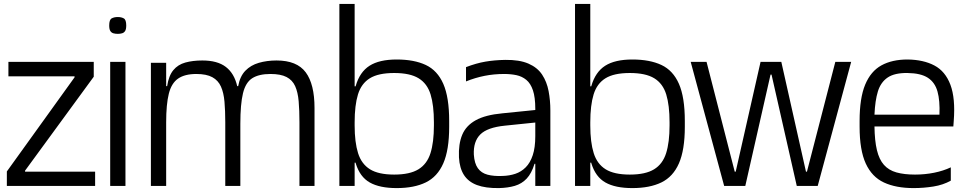

<svg xmlns="http://www.w3.org/2000/svg" viewBox="-20 -950 4929 981"><path d="M459 -634V-558L108 -78V-73H466V0H15V-74L361 -555V-560H23V-634Z M543 0V-634H621V0ZM582 -777Q569 -777 559 -780Q549 -783 543.5 -792Q538 -801 538 -820Q538 -849 550.5 -856Q563 -863 582 -863Q600 -863 612.5 -856Q625 -849 625 -820Q625 -801 619.5 -792Q614 -783 604 -780Q594 -777 582 -777Z M751 0V-629H829V-510H834Q842 -563 865.5 -591.5Q889 -620 927 -630.5Q965 -641 1014 -641Q1091 -641 1134 -608Q1177 -575 1192 -510H1197Q1206 -560 1233.5 -588.5Q1261 -617 1302.5 -629Q1344 -641 1393 -641Q1497 -641 1542 -580.5Q1587 -520 1587 -398V0H1510V-325Q1510 -386 1506 -432.5Q1502 -479 1488 -510Q1474 -541 1444 -556.5Q1414 -572 1362 -572Q1303 -572 1269 -550.5Q1235 -529 1221.5 -473.5Q1208 -418 1208 -317V0H1131V-325Q1131 -384 1127 -430Q1123 -476 1109 -507.5Q1095 -539 1065 -555.5Q1035 -572 983 -572Q924 -572 890 -548.5Q856 -525 842.5 -471Q829 -417 829 -325V0Z M2007 11Q1920 11 1869.5 -17.5Q1819 -46 1798 -114Q1777 -182 1777 -298V-324Q1777 -440 1797.5 -511Q1818 -582 1868 -614Q1918 -646 2007 -646Q2096 -646 2155.5 -618Q2215 -590 2245 -521.5Q2275 -453 2275 -332V-302Q2275 -184 2245 -115.5Q2215 -47 2155.5 -18Q2096 11 2007 11ZM1789 -119V-139H1803V-119ZM1714 0V-930H1792V0ZM1994 -58Q2074 -58 2118 -85Q2162 -112 2179.5 -167.5Q2197 -223 2197 -309V-325Q2197 -412 2180 -467.5Q2163 -523 2119 -550Q2075 -577 1994 -577Q1913 -577 1869.5 -550Q1826 -523 1809 -467.5Q1792 -412 1792 -325V-309Q1792 -223 1809.5 -167.5Q1827 -112 1870.5 -85Q1914 -58 1994 -58ZM1789 -490V-509H1803V-490Z M2715 0V-307Q2715 -313 2715 -326Q2715 -339 2715 -354Q2715 -369 2715 -380.5Q2715 -392 2715 -394Q2715 -453 2703 -488.5Q2691 -524 2669 -542Q2647 -560 2618.5 -566Q2590 -572 2556 -572Q2504 -572 2456 -562.5Q2408 -553 2361 -534V-607Q2413 -627 2459.5 -635Q2506 -643 2561 -644Q2634 -645 2680 -625Q2726 -605 2750 -568.5Q2774 -532 2783 -484.5Q2792 -437 2792 -385V0ZM2529 11Q2461 12 2417 -4.5Q2373 -21 2350.5 -56Q2328 -91 2325 -146Q2322 -214 2341.5 -261Q2361 -308 2410.5 -335.5Q2460 -363 2547 -371L2735 -390V-326L2560 -308Q2470 -299 2434 -263Q2398 -227 2401 -160Q2404 -115 2421.5 -90.5Q2439 -66 2471 -57.5Q2503 -49 2548 -51Q2583 -52 2613 -62Q2643 -72 2666 -95Q2689 -118 2702 -157Q2715 -196 2715 -254L2733 -113H2711Q2696 -64 2671 -37.5Q2646 -11 2610.5 -0.5Q2575 10 2529 11Z M3211 11Q3124 11 3073.5 -17.5Q3023 -46 3002 -114Q2981 -182 2981 -298V-324Q2981 -440 3001.5 -511Q3022 -582 3072 -614Q3122 -646 3211 -646Q3300 -646 3359.5 -618Q3419 -590 3449 -521.5Q3479 -453 3479 -332V-302Q3479 -184 3449 -115.5Q3419 -47 3359.5 -18Q3300 11 3211 11ZM2993 -119V-139H3007V-119ZM2918 0V-930H2996V0ZM3198 -58Q3278 -58 3322 -85Q3366 -112 3383.5 -167.5Q3401 -223 3401 -309V-325Q3401 -412 3384 -467.5Q3367 -523 3323 -550Q3279 -577 3198 -577Q3117 -577 3073.5 -550Q3030 -523 3013 -467.5Q2996 -412 2996 -325V-309Q2996 -223 3013.5 -167.5Q3031 -112 3074.5 -85Q3118 -58 3198 -58ZM2993 -490V-509H3007V-490Z M3680 0 3509 -634H3590L3734 -73H3739L3866 -634H3972L4098 -73H4103L4248 -634H4329L4158 0H4051L3922 -569H3917L3788 0Z M4648 11Q4558 11 4496.5 -17.5Q4435 -46 4403.5 -114.5Q4372 -183 4372 -303V-332Q4372 -449 4400.5 -517.5Q4429 -586 4483.5 -616Q4538 -646 4617 -646Q4698 -645 4754 -615.5Q4810 -586 4836 -517Q4862 -448 4853 -332L4851 -304H4448Q4449 -231 4460.5 -183Q4472 -135 4496.5 -107.5Q4521 -80 4560.5 -69Q4600 -58 4655 -58Q4706 -58 4753 -67.5Q4800 -77 4838 -95V-27Q4799 -5 4749 3Q4699 11 4648 11ZM4448 -364H4780Q4783 -436 4770 -482.5Q4757 -529 4721 -552.5Q4685 -576 4617 -577Q4551 -578 4515.5 -554Q4480 -530 4465.5 -483Q4451 -436 4448 -364Z"/></svg>

Font: Matangi Medium
Style: Regular
Weight: 500
Designer: Prashant Pant
Foundry: The Graphic Ant
Version: Version 3.002